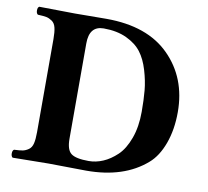

<svg xmlns="http://www.w3.org/2000/svg" viewBox="-74 -729 882 813"><g transform="rotate(10 367.0 -322.5)"><path d="M253.9 -119.1Q253.9 -71.3 274.4 -55.7Q294.9 -40 350.1 -40Q380.9 -40 411.4 -53Q441.9 -65.9 470.5 -93Q499 -120.1 517.1 -169.7Q535.2 -219.2 535.2 -284.2Q535.2 -335.9 531.5 -376Q527.8 -416 514.4 -460.9Q501 -505.9 478.5 -535.4Q456.1 -564.9 414.6 -584.5Q373 -604 315.9 -604Q253.9 -604 253.9 -528.8ZM185.1 0 30.8 2Q23.9 -2.9 23.9 -15.4Q23.9 -27.8 30.8 -32.2Q55.7 -33.2 67.9 -35.6Q80.1 -38.1 92.5 -46.6Q105 -55.2 109.4 -73.5Q113.8 -91.8 113.8 -122.1V-522.9Q113.8 -552.7 109.4 -571.3Q105 -589.8 92.5 -598.4Q80.1 -606.9 68.1 -609.4Q56.2 -611.8 30.8 -612.8Q23.9 -617.7 23.9 -630.4Q23.9 -643.1 30.8 -647Q144.5 -645 185.1 -645Q203.1 -645 247.6 -645.5Q292 -646 319.8 -646Q496.6 -646 591.3 -551Q686 -456.1 686 -309.1Q686 -233.9 664.1 -173.8Q642.1 -113.8 605 -82Q508.8 2 347.2 2Q327.1 2 266.1 1Q205.1 0 185.1 0Z"/></g></svg>

Font: Linux Libertine
Style: Bold
Weight: 700
Designer: Philipp H. Poll
Foundry: Philipp H. Poll
Version: Version 5.0.3